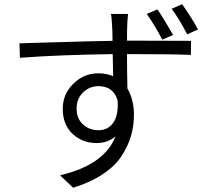

<svg xmlns="http://www.w3.org/2000/svg" viewBox="-20 -843 1040 919"><path d="M927.7 -702.1 876 -678.7Q836.9 -753.9 801.8 -800.8L851.6 -823.2Q898.4 -756.8 927.7 -702.1ZM808.6 -675.8 756.8 -653.3Q715.8 -730.5 682.6 -776.4L733.4 -797.9Q754.9 -768.6 808.6 -675.8ZM451.2 -219.7Q498 -219.7 522.9 -256.8Q547.9 -293.9 543 -362.3Q522.5 -430.7 451.2 -430.7Q409.2 -430.7 377.9 -400.9Q346.7 -371.1 346.7 -323.2Q346.7 -275.4 377 -247.6Q407.2 -219.7 451.2 -219.7ZM587.9 -648.4H608.4Q679.7 -648.4 780.3 -647.9Q880.9 -647.5 894.5 -647.5L893.6 -580.1Q820.3 -584 607.4 -584H587.9Q587.9 -509.8 589.8 -419.9Q621.1 -365.2 621.1 -294.9Q621.1 -240.2 606.9 -191.9Q592.8 -143.6 561.5 -95.7Q530.3 -47.9 471.2 -8.8Q412.1 30.3 330.1 55.7L267.6 -3.9Q479.5 -53.7 533.2 -190.4Q495.1 -158.2 442.4 -158.2Q375 -158.2 327.6 -202.1Q280.3 -246.1 280.3 -322.3Q280.3 -392.6 331.1 -442.4Q381.8 -492.2 451.2 -492.2Q487.3 -492.2 521.5 -478.5Q521.5 -509.8 519.5 -584Q254.9 -580.1 75.2 -566.4L73.2 -635.7Q116.2 -636.7 275.4 -641.6Q434.6 -646.5 518.6 -647.5Q518.6 -688.5 516.6 -717.8Q514.6 -763.7 510.7 -776.4H592.8Q588.9 -737.3 588.9 -717.8Q587.9 -702.1 587.9 -648.4Z"/></svg>

Font: Gen Shin Gothic Normal
Style: Regular
Weight: 300
Designer: [Source Han Sans]
Ryoko NISHIZUKA  (kana & ideographs); Paul D. Hunt (Latin, Greek & Cyrillic); Wenlong ZHANG  (bopomofo
Version: Version 1.002.20150607